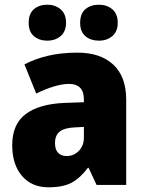

<svg xmlns="http://www.w3.org/2000/svg" viewBox="-20 -787 616 817"><path d="M310 -563Q407 -563 462 -512Q517 -461 517 -363V0H391L357 -73H354Q322 -30 285.5 -10Q249 10 186 10Q115 10 73.5 -38.5Q32 -87 32 -169Q32 -258 88.5 -301Q145 -344 252 -349L337 -352V-362Q337 -398 320.5 -414Q304 -430 275 -430Q245 -430 209 -419Q173 -408 134 -389L84 -513Q129 -537 185.5 -550Q242 -563 310 -563ZM299 -245Q253 -243 233.5 -226.5Q214 -210 214 -179Q214 -150 227.5 -136.5Q241 -123 263 -123Q294 -123 315.5 -145Q337 -167 337 -202V-247ZM102 -690Q102 -729 124.5 -748Q147 -767 181 -767Q215 -767 238 -747.5Q261 -728 261 -690Q261 -653 238 -633.5Q215 -614 181 -614Q147 -614 124.5 -633Q102 -652 102 -690ZM321 -690Q321 -729 343.5 -748Q366 -767 401 -767Q435 -767 458 -747.5Q481 -728 481 -690Q481 -653 458 -633.5Q435 -614 401 -614Q366 -614 343.5 -633Q321 -652 321 -690Z"/></svg>

Font: Noto Sans Lao SemiCondensed Black
Style: Regular
Weight: 900
Width: 4
Designer: Monotype Design Team
Foundry: Monotype Imaging Inc.
Version: Version 2.003; ttfautohint (v1.8.4.7-5d5b)